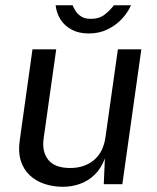

<svg xmlns="http://www.w3.org/2000/svg" viewBox="-20 -706 602 736"><path d="M219.4 10Q181.3 9.7 148.8 -1.6Q116.3 -12.8 93.3 -34.8Q70.2 -56.8 59.8 -89.7Q49.3 -122.5 55.4 -166.1L104.5 -517H195.5L147.3 -175.4Q140 -125 164.9 -93.5Q189.9 -62 249.2 -62Q303 -62 339.6 -91.9Q376.1 -121.7 384.4 -180.7L431.9 -517H521.8L449 0H377.8L382 -98.8Q367.8 -60.1 342.6 -36Q317.5 -11.9 285.7 -0.8Q253.9 10.3 219.4 10ZM320.6 -577.7Q282.5 -577.7 255.2 -592.1Q227.9 -606.5 212.2 -631Q196.6 -655.4 193.2 -685.9H258.2Q262.5 -675.5 270.2 -663.3Q278 -651.1 291.9 -642.5Q305.9 -633.8 329 -633.8Q361 -633.8 382.2 -650.9Q403.5 -668 416.5 -685.9H482.2Q470 -657.9 446.9 -633.2Q423.8 -608.5 391.7 -593.1Q359.7 -577.7 320.6 -577.7Z"/></svg>

Font: Public Sans Thin
Style: Italic
Weight: 100
Italic angle: -8°
Designer: The Public Sans project authors (U.S. Web Design System). Libre Franklin designed by Pablo Impallari and Rodrigo Fuenzal
Version: Version 2.000